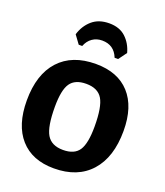

<svg xmlns="http://www.w3.org/2000/svg" viewBox="-163 -1017 974 1136"><g transform="rotate(20 323.5 -448.5)"><path d="M200 -727 162 -779Q179 -836 220.5 -872Q262 -908 328 -908Q393 -908 432 -871.5Q471 -835 486 -779L448 -727H426Q398 -798 323 -798Q288 -798 261.5 -779.5Q235 -761 222 -727ZM336 -655Q474 -655 549 -572.5Q624 -490 624 -338Q624 -172 542 -80.5Q460 11 311 11Q174 11 99 -73.5Q24 -158 24 -313Q24 -477 105.5 -566Q187 -655 336 -655ZM322 -525Q252 -525 222.5 -482.5Q193 -440 193 -334Q193 -209 222.5 -159.5Q252 -110 325 -110Q396 -110 425 -153.5Q454 -197 454 -304Q454 -428 424.5 -476.5Q395 -525 322 -525Z"/></g></svg>

Font: Alegreya Sans SC ExtraBold
Style: Regular
Weight: 800
Designer: Juan Pablo del Peral
Foundry: Huerta Tipografica
Version: Version 2.007